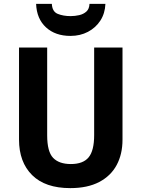

<svg xmlns="http://www.w3.org/2000/svg" viewBox="-20 -1052 728 989"><path d="M611 -332Q611 -258 581 -202Q551 -146 491 -114.5Q431 -83 342 -83Q213 -83 145.5 -150Q78 -217 78 -333V-807H223V-355Q223 -271 253.5 -239Q284 -207 345 -207Q408 -207 436.5 -241.5Q465 -276 465 -356V-807H611ZM523 -1032Q521 -983 497 -946Q473 -909 433 -888Q393 -867 343 -867Q265 -867 217 -911Q169 -955 166 -1032H247Q249 -992 277.5 -980.5Q306 -969 344 -969Q366 -969 388 -974Q410 -979 425 -992.5Q440 -1006 441 -1032Z"/></svg>

Font: Noto Sans Telugu UI SemiCondensed
Style: Bold
Weight: 700
Width: 4
Designer: Jelle Bosma - Monotype Design Team
Foundry: Monotype Imaging Inc.
Version: Version 2.005; ttfautohint (v1.8.4.7-5d5b)